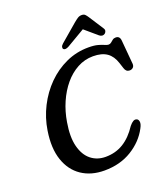

<svg xmlns="http://www.w3.org/2000/svg" viewBox="-164 -1027 1011 1156"><g transform="rotate(-20 342.0 -448.5)"><path d="M593 -208Q603 -203.5 605 -188.5Q607 -173.5 594 -149.5Q556.5 -77.5 481.2 -31.2Q406 15 305.5 15Q221 15 160.5 -25.5Q100 -66 73.8 -142.8Q47.5 -219.5 64.5 -328Q76.5 -406 112 -476Q147.5 -546 201.2 -599.8Q255 -653.5 322.5 -684.2Q390 -715 466.5 -715Q503.5 -715 526.8 -708.5Q550 -702 564 -695.5Q578 -689 587.5 -689Q597.5 -689 605 -695.5Q612.5 -702 620.8 -708.5Q629 -715 641.5 -715Q668 -715 670 -683L683.5 -530.5Q684 -515.5 675.2 -507.5Q666.5 -499.5 653.5 -499.5Q630.5 -499.5 622.5 -525.5L610.5 -562.5Q595.5 -609.5 562.8 -632.5Q530 -655.5 474 -655.5Q420.5 -655.5 373.8 -630.2Q327 -605 290 -560.8Q253 -516.5 227.8 -458.8Q202.5 -401 192 -336Q176.5 -245.5 192.2 -184Q208 -122.5 247 -91.2Q286 -60 340 -60Q404 -60 454.5 -91Q505 -122 545 -183.5Q558.5 -200 570 -206.5Q581.5 -213 593 -208ZM357 -761Q331.5 -747 321.5 -758Q317 -762.5 319 -771.5Q321 -780.5 332 -790L442.5 -884.5Q457.5 -897 469 -904.5Q480.5 -912 495 -912Q509 -912 516.5 -904.5Q524 -897 532 -884.5L593 -790Q599 -780.5 596 -771.5Q593 -762.5 586.5 -758Q570 -747 552 -761L472.5 -829Z"/></g></svg>

Font: Fraunces 9pt S100
Style: Italic
Weight: 400
Italic angle: -16°
Version: Version 1.000; ttfautohint (v1.8.3)